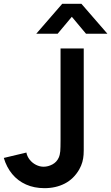

<svg xmlns="http://www.w3.org/2000/svg" viewBox="-20 -975 585 1010"><path d="M170.7 -797.5 307.3 -955H408.3L545 -797.5H432.5L357.8 -886.7L283.2 -797.5ZM214 14.8Q159.8 14.8 116.7 -4.5Q73.6 -23.8 44.1 -59.5Q14.6 -95.2 0 -144.2L118.8 -172.5Q122.6 -152.4 136 -135.2Q149.5 -118 169.1 -108Q188.7 -98 209.3 -98Q232.8 -98 255.5 -110Q278.2 -122.1 288.8 -145.5Q295.4 -160.1 297 -179.4Q298.5 -198.7 298.5 -235.3V-720H420.5V-235.3V-214.2Q420.9 -180.6 419.7 -161.3Q418.5 -142.1 413.3 -123Q408.1 -103.8 396.7 -83.5Q367.8 -33.7 320.7 -9.4Q273.7 14.8 214 14.8Z"/></svg>

Font: Manrope
Style: Regular
Weight: 400
Designer: Mikhail Sharanda
Foundry: Mikhail Sharanda
Version: Version 4.503